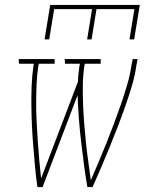

<svg xmlns="http://www.w3.org/2000/svg" viewBox="-20 -760 640 780"><path d="M132 0Q126 -40 122.5 -81Q119 -122 115.5 -162.5Q112 -203 110 -244.5Q108 -286 107.5 -327Q107 -368 108.5 -410Q110 -452 116 -494L118 -501H57L56 -520H202V-501H138L136 -494Q130 -455 128.5 -416Q127 -377 127 -338.5Q127 -300 129 -262Q131 -224 133.5 -186Q136 -148 139.5 -110Q143 -72 147 -35L297 -429Q297 -445 299 -461.5Q301 -478 303 -494L305 -501H244L243 -520H389V-501H325L323 -494Q317 -454 316.5 -414.5Q316 -375 317.5 -336Q319 -297 322 -258.5Q325 -220 329 -181.5Q333 -143 338.5 -104.5Q344 -66 349 -28Q366 -67 382 -105Q398 -143 413.5 -181.5Q429 -220 443.5 -259Q458 -298 471.5 -337Q485 -376 496.5 -415Q508 -454 514 -494L519 -520H539L534 -494Q528 -452 515.5 -410Q503 -368 488.5 -327Q474 -286 458 -244.5Q442 -203 425.5 -162.5Q409 -122 391.5 -81Q374 -40 356 0H335Q327 -46 321 -92Q315 -138 309.5 -184.5Q304 -231 300.5 -278Q297 -325 295 -373L153 0ZM161 -600 184 -740H548L525 -600H506L526 -723H372L352 -600H334L354 -723H200L180 -600Z"/></svg>

Font: Iosevka HT Thin Extended
Style: Italic
Weight: 100
Width: 7
Italic angle: -9°
Monospace: yes
Designer: Belleve Invis
Foundry: Belleve Invis
Version: Version 32.3.0; ttfautohint (v1.8.4)